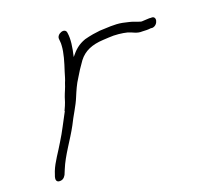

<svg xmlns="http://www.w3.org/2000/svg" viewBox="-82 -608 704 687"><g transform="rotate(-15 270.0 -264.0)"><path d="M45 -25C43 -15 46 -6 56 -6C68 -6 75 -12 80 -23L86 -42C101 -91 132 -138 153 -187C165 -219 183 -251 192 -281C199 -303 207 -327 217 -345L231 -373L248 -403C267 -433 296 -448 339 -454L360 -457C384 -461 412 -460 430 -457C447 -454 461 -444 482 -447C491 -447 506 -448 513 -450H520C543 -454 548 -491 524 -486H518C508 -484 499 -484 489 -482C485 -482 482 -483 478 -484L463 -488C456 -490 450 -491 443 -492L421 -495C392 -498 362 -492 336 -489L309 -483C299 -480 287 -477 277 -473C251 -461 237 -446 221 -422C226 -457 228 -487 222 -511C218 -534 182 -517 187 -497C188 -488 190 -485 190 -473C191 -446 184 -413 176 -379C173 -365 171 -352 167 -341C163 -322 157 -308 153 -292L149 -274C147 -266 144 -257 141 -249C140 -247 139 -245 140 -243C125 -209 112 -174 95 -141C80 -109 59 -76 50 -45Z"/></g></svg>

Font: Stray Cat
Style: ExtObl
Weight: 400
Version: Version 1.0